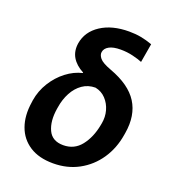

<svg xmlns="http://www.w3.org/2000/svg" viewBox="-139 -868 893 986"><g transform="rotate(20 308.0 -375.0)"><path d="M172.9 -614.3Q184.1 -680.7 244.9 -720.5Q305.7 -760.3 398.9 -760.3Q434.1 -760.3 464.1 -754.6Q494.1 -749 526.4 -737.3L508.8 -634.3Q489.3 -642.6 457 -650.4Q424.8 -658.2 389.6 -658.2Q349.1 -658.2 326.9 -646Q304.7 -633.8 301.3 -613.3Q298.3 -597.2 312.7 -579.3Q327.1 -561.5 376 -543.5Q486.8 -502.9 530.5 -433.6Q574.2 -364.3 557.6 -264.2L555.7 -252.9Q543.5 -176.3 503.2 -116.9Q462.9 -57.6 400.9 -23.9Q338.9 9.8 261.7 9.8Q183.6 9.8 132.8 -23.2Q82 -56.2 61.3 -114Q40.5 -171.9 52.2 -247.1L53.7 -258.8Q62.5 -313 91.1 -358.9Q119.6 -404.8 160.6 -436.3Q201.7 -467.8 247.6 -478.5V-481.4Q205.1 -503.9 185.5 -537.1Q166 -570.3 172.9 -614.3ZM187 -269 185.5 -260.3Q174.3 -189.9 196.3 -142.8Q218.3 -95.7 278.8 -95.7Q338.9 -95.7 375.5 -142.1Q412.1 -188.5 425.3 -258.8L427.2 -269Q434.1 -305.2 424.6 -339.6Q415 -374 391.8 -398.7Q368.7 -423.3 334.5 -430.2Q294.4 -430.2 263.7 -408.7Q232.9 -387.2 213.4 -350.6Q193.8 -314 187 -269Z"/></g></svg>

Font: Inter Semi Bold
Style: Italic
Weight: 600
Italic angle: -9.39999°
Designer: Rasmus Andersson
Foundry: rsms
Version: Version 4.000;git-3c8e0fc